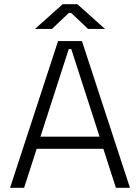

<svg xmlns="http://www.w3.org/2000/svg" viewBox="-20 -896 668 916"><path d="M95 0H28L257 -700H371L600 0H533L473 -186H155ZM308 -662 173 -244H455L320 -662ZM228 -758H147L279 -876H349L481 -758H400L320 -834H308Z"/></svg>

Font: Space Grotesk Variable Light
Style: Regular
Weight: 300
Designer: Florian Karsten
Foundry: Florian Karsten
Version: Version 2.000